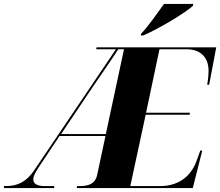

<svg xmlns="http://www.w3.org/2000/svg" viewBox="-75 -954 1117 974"><path d="M641 -783 639 -774H651C732 -808 871 -893 903 -924L906 -934H757C726 -892 678 -821 641 -783ZM-55 0H199L201 -10H151C115 -10 94 -22 94 -42C94 -58 99 -71 119 -102L227 -264H460L418 -67C408 -19 370 -10 329 -10H316L314 0H903L951 -190H941L924 -143C901 -75 846 -10 736 -10H586L664 -372H887L888 -382H666L734 -704H874C934 -704 983 -670 983 -595C983 -567 978 -533 976 -524H986L1022 -714H415L413 -704H513L97 -88C61 -36 19 -10 -45 -10H-55ZM235 -274 403 -524C447 -589 472 -623 525 -704H554L462 -274Z"/></svg>

Font: Noto Serif Display ExtraBold
Style: Italic
Weight: 800
Italic angle: -12°
Designer: Monotype Design Team
Foundry: Monotype Imaging Inc.
Version: Version 2.009